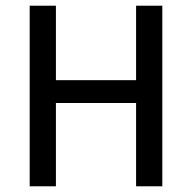

<svg xmlns="http://www.w3.org/2000/svg" viewBox="-20 -653 673 673"><path d="M84 0V-633H176V-372H457V-633H549V0H457V-292H176V0Z"/></svg>

Font: Narnoor
Style: Regular
Weight: 400
Designer: S. Sridhar Murthy
Foundry: SIL International
Version: Version 3.000